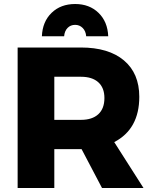

<svg xmlns="http://www.w3.org/2000/svg" viewBox="-20 -938 764 958"><path d="M355 -814Q332 -814 317 -798.5Q302 -783 300 -757H189Q192 -830 237.5 -874Q283 -918 355 -918Q426 -918 471.5 -874Q517 -830 520 -757H410Q408 -783 392.5 -798.5Q377 -814 355 -814ZM696 0H489L387 -194H383H251V0H68V-701H383Q522 -701 598.5 -636.5Q675 -572 675 -455Q675 -294 550 -229ZM251 -555V-340H384Q440 -340 470.5 -368Q501 -396 501 -449Q501 -500 470.5 -527.5Q440 -555 384 -555Z"/></svg>

Font: Montserrat arm
Style: Bold
Weight: 700
Designer: Julieta Ulanovsky
Foundry: Julieta Ulanovsky
Version: Version 6.000;PS 006.000;hotconv 1.0.88;makeotf.lib2.5.64775